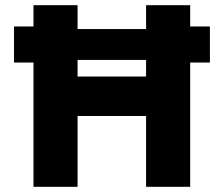

<svg xmlns="http://www.w3.org/2000/svg" viewBox="-20 -720 860 740"><path d="M543 0V-273H279V0H109V-479H34V-618H109V-700H279V-608H543V-700H713V-618H789V-479H713V0ZM543 -425V-489H279V-425Z"/></svg>

Font: Mach
Style: Bold
Weight: 700
Version: Version 1.002